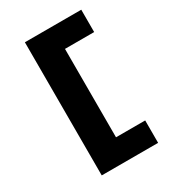

<svg xmlns="http://www.w3.org/2000/svg" viewBox="-191 -825 875 982"><g transform="rotate(-30 246.5 -334.0)"><path d="M115.2 59.1V-727.1H448.2V-595.2H275.9V-73.2H448.2V59.1Z"/></g></svg>

Font: REH Gaming
Style: Gaming
Weight: 700
Designer: Astigmatic (AOETI)
Foundry: Astigmatic (AOETI)
Version: Version 1.001 2011